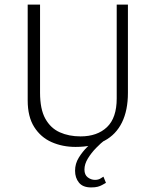

<svg xmlns="http://www.w3.org/2000/svg" viewBox="-20 -632 680 839"><path d="M310 10Q253 10 205.5 -11Q158 -32 129.5 -77Q101 -122 101 -193V-612H155V-227Q155 -155 178 -113.5Q201 -72 241 -54Q281 -36 332 -36Q405 -36 447.5 -76.5Q490 -117 490 -202V-612H539V-226Q539 -150 513 -97Q487 -44 436.5 -17Q386 10 310 10ZM308 114Q308 83 324.5 56.5Q341 30 361.5 10Q382 -10 393 -20H438Q421 -7 400 14.5Q379 36 364 60.5Q349 85 349 109Q349 132 363.5 143Q378 154 395 154Q410 154 419 148Q428 142 432 140L443 167Q434 172 426 176.5Q418 181 407 184Q396 187 378 187Q342 187 325 166Q308 145 308 114Z"/></svg>

Font: Ancizar Sans Thin
Style: Regular
Weight: 100
Designer: Cesar Puertas, Viviana Monsalve, Julian Moncada, Julian Prieto, Jose Castro, Mariel Hernandez, Felipe Aragon, Sara Alarc
Version: Version 8.100